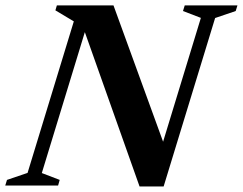

<svg xmlns="http://www.w3.org/2000/svg" viewBox="-46 -690 904 714"><path d="M754 -623 562.5 3.5H473L269.5 -570.5L109.5 -46.5L176 -21L170 0H-26.5L-20 -21L56.5 -47L228.5 -610.5L160 -651.5L165.5 -670H376L560.5 -163L701 -623.5L634.5 -649L641 -670H837L830.5 -649Z"/></svg>

Font: Newsreader 16pt
Style: Bold Italic
Weight: 700
Italic angle: -17°
Designer: Hugues Gentile
Foundry: Production Type
Version: Version 1.003; ttfautohint (v1.8.3)